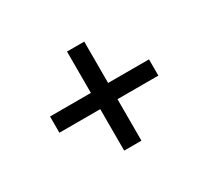

<svg xmlns="http://www.w3.org/2000/svg" viewBox="-101 -680 858 791"><g transform="rotate(-30 328.0 -284.5)"><path d="M287.1 -48.3V-519.5H369.1V-48.3ZM92.8 -245.6V-322.8H563.5V-245.6Z"/></g></svg>

Font: Inter 17pt
Style: Regular
Weight: 400
Version: Version 4.001;git-66647c0bb